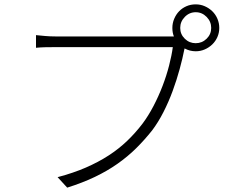

<svg xmlns="http://www.w3.org/2000/svg" viewBox="-20 -837 1040 880"><path d="M877 -639Q906 -639 927 -659.5Q948 -680 948 -709Q948 -738 927 -759.5Q906 -781 877 -781Q848 -781 827 -759.5Q806 -738 806 -709Q806 -680 827 -659.5Q848 -639 877 -639ZM758 -670H777Q770 -687 770 -709Q770 -731 778.5 -751Q787 -771 801 -785.5Q815 -800 834.5 -808.5Q854 -817 877 -817Q899 -817 918.5 -808.5Q938 -800 953 -785.5Q968 -771 976.5 -751Q985 -731 985 -709Q985 -687 976.5 -667.5Q968 -648 953 -633.5Q938 -619 918.5 -610.5Q899 -602 877 -602Q850 -602 826 -615L825 -611Q817 -570 803.5 -520.5Q790 -471 771.5 -420.5Q753 -370 729 -323Q705 -276 677 -239Q642 -195 603.5 -157Q565 -119 518 -86Q471 -53 414.5 -26Q358 1 288 23L244 -25Q316 -44 373.5 -69Q431 -94 478 -124.5Q525 -155 563 -191.5Q601 -228 633 -270Q660 -306 683.5 -351Q707 -396 725 -443Q743 -490 755 -536.5Q767 -583 772 -621H233Q206 -621 185.5 -620.5Q165 -620 145 -618V-676Q165 -674 187 -672Q209 -670 234 -670Z"/></svg>

Font: SpoqaHanSansJP-Light
Style: Regular
Weight: 300
Designer: [Source Han Sans]
Ryoko NISHIZUKA  (kana & ideographs); Paul D. Hunt (Latin, Greek & Cyrillic); Wenlong ZHANG  (bopomofo
Foundry: Spoqa (http://bi.spoqa.com)
Version: Version 1.002.20150607